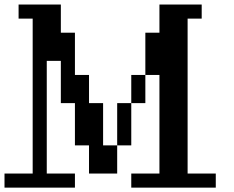

<svg xmlns="http://www.w3.org/2000/svg" viewBox="-20 -817 1040 852"><path d="M562.5 15.6V-46.9H687.5V-484.4H625V-671.9H687.5V-796.9H875V-734.4H812.5V-46.9H937.5V15.6ZM0 15.6V-46.9H125V-734.4H62.5V-796.9H250V-671.9H312.5V-484.4H375V-359.4H437.5V-171.9H500V-46.9H375V-171.9H312.5V-359.4H250V-546.9H187.5V-46.9H312.5V15.6ZM625 -484.4V-359.4H562.5V-171.9H500V-359.4H562.5V-484.4Z"/></svg>

Font: KH Dot Dougenzaka 16
Style: Regular
Weight: 400
Designer: Original version for X68000 by Keitarou Hiraki (http://hp.vector.co.jp/authors/VA000874/) / TrueType conversion by Homem
Version: Version 1.00.20150527